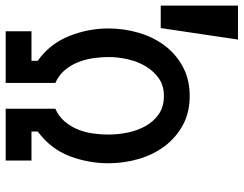

<svg xmlns="http://www.w3.org/2000/svg" viewBox="-201 -747 858 676"><g transform="rotate(90 228.0 -409.0)"><path d="M29.3 -817.9 -11.2 -545.9H-90.3V-817.9ZM464.8 -361.8Q464.8 -291 439.5 -224.6Q414.1 -158.2 353 -112.8V-90.8H455.1V0H272.9V-174.8Q299.8 -187 317.4 -207.5Q335 -228 345.5 -253.4Q356 -278.8 359.9 -307.4Q363.8 -335.9 363.8 -361.8Q363.8 -396 356.4 -430.9Q349.1 -465.8 333 -493.9Q316.9 -522 291 -539.6Q265.1 -557.1 228 -557.1Q191.9 -557.1 166.5 -539.6Q141.1 -522 124 -493.9Q106.9 -465.8 98.9 -430.9Q90.8 -396 90.8 -361.8Q90.8 -335.9 95 -307.4Q99.1 -278.8 109.6 -253.4Q120.1 -228 137.5 -207.5Q154.8 -187 182.1 -174.8V0H0V-90.8H104V-112.8Q44.9 -154.8 17.6 -221.9Q-9.8 -289.1 -9.8 -361.8Q-9.8 -417 5.6 -469Q21 -521 51 -560.5Q81.1 -600.1 125.5 -624Q169.9 -647.9 228 -647.9Q286.1 -647.9 330.1 -624Q374 -600.1 404.1 -560.5Q434.1 -521 449.5 -469Q464.8 -417 464.8 -361.8Z"/></g></svg>

Font: Anonymous Pro
Style: Bold
Weight: 700
Monospace: yes
Designer: Mark Simonson
Version: Version 1.003